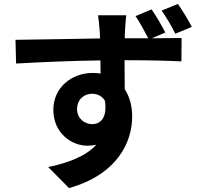

<svg xmlns="http://www.w3.org/2000/svg" viewBox="-20 -870 1040 979"><path d="M887 -850 804 -816C830 -780 854 -738 874 -698L958 -733C939 -770 912 -814 887 -850ZM515 -356C528 -269 492 -237 450 -237C410 -237 373 -267 373 -313C373 -366 412 -392 449 -392C477 -392 501 -380 515 -356ZM753 -822 671 -788C695 -752 716 -713 736 -675H616L617 -706C618 -722 621 -776 624 -792H480C482 -779 486 -745 489 -705L490 -674C355 -672 173 -668 59 -667L62 -546C185 -553 341 -560 492 -562L493 -495C480 -497 467 -498 453 -498C344 -498 252 -423 252 -310C252 -189 348 -127 425 -127C442 -127 457 -129 471 -132C416 -72 328 -40 226 -18L332 89C577 20 654 -144 654 -276C654 -329 641 -377 616 -415L615 -563C750 -563 845 -560 905 -557L906 -676L754 -675L823 -704C805 -739 778 -786 753 -822Z"/></svg>

Font: Noto Sans Mono CJK SC
Style: Bold
Weight: 700
Designer: Ryoko NISHIZUKA 西塚涼子 (kana, bopomofo & ideographs); Paul D. Hunt (Latin, Greek & Cyrillic); Sandoll Communications 산돌커뮤니
Foundry: Adobe
Version: Version 2.004;hotconv 1.0.118;makeotfexe 2.5.65603